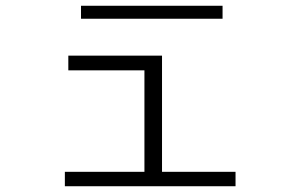

<svg xmlns="http://www.w3.org/2000/svg" viewBox="-20 -646 1040 666"><path d="M205 0V-50H481V-402H217V-453H542V-50H797V0ZM261 -581V-626H752V-581Z"/></svg>

Font: Inconsolata UltraExpanded Light
Style: Regular
Weight: 300
Width: 9
Monospace: yes
Designer: Raph Levien, Cyreal, Brenton Simpson
Foundry: Raph Levien, Cyreal, Google
Version: Version 3.001; ttfautohint (v1.8.2.53-6de2)